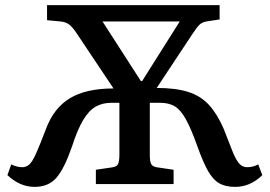

<svg xmlns="http://www.w3.org/2000/svg" viewBox="-20 -720 1055 751"><path d="M115 11Q58 11 9 -35L24 -77Q46 -66 67 -66Q83 -66 95 -77Q107 -88 121.5 -120.5Q136 -153 160 -216Q190 -297 253 -335.5Q316 -374 424 -374L281 -588Q266 -611 252.5 -622.5Q239 -634 217 -636L164 -641V-700H839V-644L787 -636Q771 -633 761 -624Q751 -615 732 -586L593 -376Q667 -376 716 -360.5Q765 -345 797.5 -309.5Q830 -274 855 -216Q874 -169 886.5 -135.5Q899 -102 912.5 -84Q926 -66 947 -66Q970 -66 990 -77L1006 -35Q959 11 900 11Q862 11 837.5 -3Q813 -17 793.5 -51.5Q774 -86 752 -148Q727 -218 706.5 -254.5Q686 -291 663 -304.5Q640 -318 605 -318H566V-112Q566 -86 572.5 -76.5Q579 -67 598 -65L659 -56V0H355V-56L416 -65Q435 -67 441 -77Q447 -87 447 -116V-318H417Q380 -318 353.5 -302.5Q327 -287 305 -250Q283 -213 262 -148Q232 -61 201 -25Q170 11 115 11ZM531 -403H536L683 -636H381Z"/></svg>

Font: Literata Medium
Style: Regular
Weight: 500
Designer: Latin by Veronika Burian and Jose Scaglione. Greek by Irene Vlachou. Cyrillic by Vera Evstafieva.
Foundry: TypeTogether
Version: Version 3.103; ttfautohint (v1.8.4.7-5d5b);gftools[0.9.29]